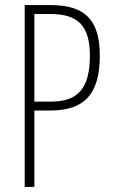

<svg xmlns="http://www.w3.org/2000/svg" viewBox="-20 -734 445 754"><path d="M179 -714H77V0H115V-300H178C311 -300 372 -364 372 -516C372 -660 309 -714 179 -714ZM177 -679C283 -679 333 -636 333 -516C333 -387 286 -335 181 -335H115V-679Z"/></svg>

Font: Noto Sans Kannada ExtraCondensed ExtraLight
Style: Regular
Weight: 200
Width: 2
Designer: Jelle Bosma - Monotype Design Team
Foundry: Monotype Imaging Inc.
Version: Version 2.005